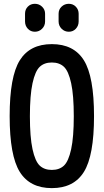

<svg xmlns="http://www.w3.org/2000/svg" viewBox="-20 -970 540 1000"><path d="M389.6 -898.4V-858.4Q389.6 -835.9 375 -820.3Q360.4 -804.7 338.4 -804.7Q316.4 -804.7 300.8 -820.3Q285.2 -835.9 285.2 -858.4V-898.4Q285.2 -920.9 300.8 -935.5Q316.4 -950.2 338.4 -950.2Q360.4 -950.2 375 -935.1Q389.6 -919.9 389.6 -898.4ZM110.4 -898.4Q110.4 -920.9 125 -935.5Q139.6 -950.2 161.6 -950.2Q183.6 -950.2 199.2 -935.1Q214.8 -919.9 214.8 -898.4V-858.4Q214.8 -835.9 199.2 -820.3Q183.6 -804.7 161.6 -804.7Q139.6 -804.7 125 -820.3Q110.4 -835.9 110.4 -858.4ZM313 -622.1Q289.1 -644.5 250 -644.5Q210.9 -644.5 187 -622.1Q163.1 -599.6 149.4 -536.6Q135.7 -473.6 135.7 -364.7Q135.7 -255.9 149.4 -192.9Q163.1 -129.9 187 -107.4Q210.9 -85 250 -85Q289.1 -85 313 -107.4Q336.9 -129.9 350.6 -192.9Q364.3 -255.9 364.3 -364.7Q364.3 -473.6 350.6 -536.6Q336.9 -599.6 313 -622.1ZM417 -74.7Q364.3 9.8 250 9.8Q135.7 9.8 83 -74.7Q30.3 -159.2 30.3 -365.2Q30.3 -571.3 83 -655.8Q135.7 -740.2 250 -740.2Q364.3 -740.2 417 -655.8Q469.7 -571.3 469.7 -365.2Q469.7 -159.2 417 -74.7Z"/></svg>

Font: Rounded Mgen+ 1m medium
Style: Regular
Weight: 500
Designer: [Source Han Sans]
Ryoko NISHIZUKA  (kana & ideographs); Paul D. Hunt (Latin, Greek & Cyrillic); Wenlong ZHANG  (bopomofo
Version: Version 1.059.20150602